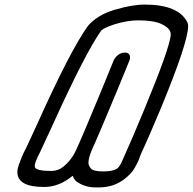

<svg xmlns="http://www.w3.org/2000/svg" viewBox="-20 -820 843 840"><path d="M585 -731Q537 -731 479 -713Q431 -697 422 -685Q353 -588 208 -268L156 -156Q144 -133 137 -115Q132 -102 132 -94Q132 -91 133 -88Q140 -72 206 -72Q235 -73 256 -90Q293 -119 314 -166Q341 -224 426 -430Q459 -510 477 -555Q483 -569 496.5 -579.5Q510 -590 527 -590Q540 -590 546 -581Q549 -576 549 -569Q549 -564 547 -557Q528 -510 495 -430Q410 -225 381 -162Q367 -128 367 -108Q367 -95 378 -82.5Q389 -70 432 -70Q473 -70 492 -82Q506 -94 515 -117L526 -142Q557 -210 610 -338Q721 -606 727 -666V-670Q727 -696 686 -715Q652 -731 585 -731ZM613 -800Q761 -800 800 -722Q803 -717 803 -705Q803 -635 682 -342Q630 -218 594 -140L586 -118Q580 -104 567 -81.5Q554 -59 521 -34Q475 0 411 0H398Q350 0 313 -27Q303 -37 298 -51Q239 -2 173 -2Q56 -2 56 -67Q56 -81 62 -98L72 -125Q83 -152 94 -172L140 -271Q287 -599 365 -707Q406 -755 482.5 -777.5Q559 -800 613 -800Z"/></svg>

Font: Bubblez Graffiti
Style: Italic
Weight: 400
Italic angle: -22.5°
Designer: GGBotNet
Foundry: GGBotNet
Version: 1.00